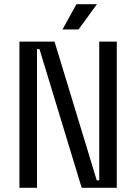

<svg xmlns="http://www.w3.org/2000/svg" viewBox="-20 -899 636 919"><path d="M241 -700 443 -36H455V-700H539V0H371L169 -664H157V0H73V-700ZM356 -758H279L346 -879H444Z"/></svg>

Font: Rilu
Style: Regular
Weight: 500
Designer: Alí Sinisterra
Foundry: Alí Sinisterra
Version: 0.1